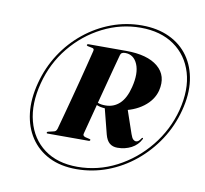

<svg xmlns="http://www.w3.org/2000/svg" viewBox="-69 -814 783 735"><g transform="rotate(10 322.5 -446.0)"><path d="M272.5 -153.5Q335 -153.5 392.8 -175.2Q450.5 -197 498.8 -236.5Q547 -276 581.8 -329Q616.5 -382 633 -445Q650 -509 642.5 -562.8Q635 -616.5 607 -656Q579 -695.5 532.8 -717.2Q486.5 -739 425.5 -739Q364.5 -739 308 -718Q251.5 -697 203.8 -658.5Q156 -620 122 -567.8Q88 -515.5 71.5 -453Q54.5 -388.5 61 -334Q67.5 -279.5 94.5 -239Q121.5 -198.5 166.5 -176Q211.5 -153.5 272.5 -153.5ZM275 -163Q197 -163 146 -201Q95 -239 77.8 -304.8Q60.5 -370.5 82 -453Q103 -534 154 -596.2Q205 -658.5 275.2 -694Q345.5 -729.5 422.5 -729.5Q500.5 -729.5 553 -692.8Q605.5 -656 624.8 -591.8Q644 -527.5 623 -445Q602 -365 550 -301Q498 -237 426.5 -200Q355 -163 275 -163ZM533 -504.5Q523 -466.5 487.5 -439.8Q452 -413 399 -404.5Q390 -403 380.2 -402Q370.5 -401 361 -401Q328.5 -401 313 -406.8Q297.5 -412.5 287.5 -422.5L292.5 -430.5Q301.5 -421.5 312.2 -417.2Q323 -413 340 -413Q372.5 -413 395.2 -434.2Q418 -455.5 429 -500Q443 -555.5 428.5 -589.8Q414 -624 380.5 -624Q372 -624 367.5 -621Q363 -618 361.5 -611.5Q353 -581 344.8 -549.2Q336.5 -517.5 328 -485.2Q319.5 -453 311 -420.5Q302.5 -388 294.2 -356.2Q286 -324.5 278 -294Q276 -288 278.5 -284.8Q281 -281.5 286 -280L303 -276Q305 -275.5 306 -274.8Q307 -274 306.5 -272Q306 -268.5 301.5 -268.5H141.5Q136.5 -268.5 137.5 -272Q138 -274 139.2 -274.8Q140.5 -275.5 142.5 -276L161.5 -280.5Q167.5 -281.5 170.8 -284.5Q174 -287.5 176 -294Q184.5 -324.5 193.2 -357.2Q202 -390 210.8 -423.2Q219.5 -456.5 228 -488.8Q236.5 -521 244 -551.5Q251.5 -582 258.5 -609.5Q260 -615 258.5 -617.5Q257 -620 253.5 -621L234 -625Q230 -626.5 230.5 -629Q231.5 -632.5 236 -632.5H382Q465.5 -632.5 506.5 -598.2Q547.5 -564 533 -504.5ZM339 -406 425.5 -417.5 458 -322.5Q463 -308 468.2 -303Q473.5 -298 479.5 -298Q484.5 -298 489 -301.5Q493.5 -305 499 -313.5Q501.5 -316 503 -315.5Q504 -315 504.2 -314Q504.5 -313 504 -311.5Q492 -287 467.5 -274.2Q443 -261.5 413.5 -261.5Q395 -261.5 383 -271.5Q371 -281.5 365 -304Z"/></g></svg>

Font: Fraunces 120pt
Style: Bold Italic
Weight: 700
Italic angle: -16°
Version: Version 1.000;[b76b70a41]